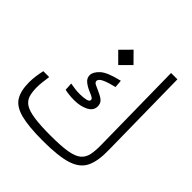

<svg xmlns="http://www.w3.org/2000/svg" viewBox="-188 -827 962 962"><g transform="rotate(45 293.0 -345.5)"><path d="M263.2 1.5Q161.1 1.5 105.5 -13.2Q49.8 -27.8 28.3 -62.7Q6.8 -97.7 6.8 -158.2Q6.8 -197.8 18.1 -247.1H59.6Q56.2 -222.7 54 -203.1Q51.8 -183.6 51.8 -168Q51.8 -132.8 59.3 -109.1Q66.9 -85.4 89.1 -71.3Q111.3 -57.1 155.5 -50.8Q199.7 -44.4 272.9 -44.4Q346.7 -44.4 389.6 -51.8Q432.6 -59.1 453.1 -76.4Q473.6 -93.8 479.5 -123Q485.4 -152.3 484.4 -196.8L477.1 -693.4H522L529.3 -196.8Q530.8 -121.6 509.3 -78.1Q487.8 -34.7 429.7 -16.6Q371.6 1.5 263.2 1.5ZM230.5 -253.4Q209 -253.4 192.6 -255.4Q176.3 -257.3 163.1 -260.3L160.6 -302.2Q179.2 -298.8 194.6 -296.9Q210 -294.9 227.5 -294.9Q252.4 -294.9 270.8 -299.1Q289.1 -303.2 289.1 -313.5Q289.1 -320.8 281.7 -325.7Q274.4 -330.6 251 -340.3Q228.5 -350.1 212.4 -363.5Q196.3 -377 196.3 -397.5Q196.3 -420.4 223.1 -445.3Q250 -470.2 326.7 -487.8L330.1 -446.8Q290 -437.5 265.4 -426.3Q240.7 -415 240.7 -400.9Q240.7 -390.6 253.7 -384.5Q266.6 -378.4 286.1 -369.6Q314.9 -356.9 325.4 -345.2Q335.9 -333.5 335.9 -315.4Q335.9 -284.7 304.2 -269Q272.5 -253.4 230.5 -253.4ZM261.7 -534.2 207.5 -588.4 261.7 -643.1 315.9 -588.4Z"/></g></svg>

Font: Cascadia Mono NF ExtraLight
Style: Regular
Weight: 200
Monospace: yes
Designer: Aaron Bell
Foundry: Saja Typeworks
Version: Version 2404.023; ttfautohint (v1.8.4)